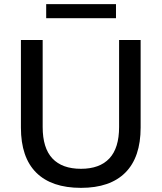

<svg xmlns="http://www.w3.org/2000/svg" viewBox="-20 -898 780 927"><path d="M371 9Q229 9 155 -64.5Q81 -138 81 -282V-705H186V-285Q186 -183 233 -133Q280 -83 371 -83Q461 -83 508 -133Q555 -183 555 -285V-705H659V-282Q659 -139 585.5 -65Q512 9 371 9ZM203 -810V-878H540V-810Z"/></svg>

Font: Nunito Sans 11pt SemiBold
Style: Regular
Weight: 600
Version: Version 3.101;gftools[0.9.27]